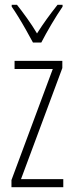

<svg xmlns="http://www.w3.org/2000/svg" viewBox="-20 -784 307 804"><path d="M245 0H28V-30L201 -495H41V-529H241V-499L68 -34H245ZM118 -606Q105 -630 89 -658.5Q73 -687 57 -713Q41 -739 29 -756V-764H51Q70 -740 93 -708Q116 -676 135 -644Q156 -677 175.5 -704Q195 -731 221 -764H242V-756Q220 -724 195.5 -682.5Q171 -641 153 -606Z"/></svg>

Font: Noto Sans Lao ExtraCondensed ExtraLight
Style: Regular
Weight: 200
Width: 2
Designer: Monotype Design Team
Foundry: Monotype Imaging Inc.
Version: Version 2.003; ttfautohint (v1.8.4.7-5d5b)